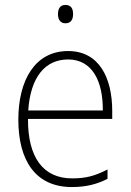

<svg xmlns="http://www.w3.org/2000/svg" viewBox="-20 -745 527 775"><path d="M244 -725C222 -725 214 -709 214 -688C214 -667 223 -651 244 -651C266 -651 275 -666 275 -688C275 -709 268 -725 244 -725ZM255 -539C121 -539 54 -421 54 -262C54 -99 122 10 270 10C327 10 370 -1 414 -23V-61C362 -34 325 -25 271 -25C154 -25 92 -110 93 -265H433V-297C433 -431 380 -539 255 -539ZM255 -505C352 -505 396 -418 395 -299H94C103 -435 163 -505 255 -505Z"/></svg>

Font: Noto Sans Lao UI SemCond ExtLt
Style: Regular
Weight: 200
Width: 4
Designer: Monotype Design Team
Foundry: Monotype Imaging Inc.
Version: Version 2.000